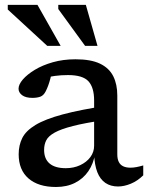

<svg xmlns="http://www.w3.org/2000/svg" viewBox="-20 -736 596 766"><path d="M413 -315.5 397.5 -257Q318.5 -245.5 270.8 -233.2Q223 -221 198 -207Q173 -193 164.5 -176.2Q156 -159.5 156 -138Q156 -102 178 -83.5Q200 -65 242.5 -65Q274 -65 299.8 -77Q325.5 -89 340.5 -109.2Q355.5 -129.5 355.5 -154.5V-335Q355.5 -387 332.8 -411.8Q310 -436.5 251.5 -436.5Q223.5 -436.5 199.5 -433.2Q175.5 -430 154 -424L189 -457Q185 -438 181 -422.8Q177 -407.5 172.5 -395.2Q168 -383 162.5 -372Q154 -355 140.8 -350.2Q127.5 -345.5 109.5 -345.5Q82.5 -345.5 68.2 -356.2Q54 -367 54 -382Q54 -399 71.2 -419Q88.5 -439 119 -457.5Q149.5 -476 191 -487.8Q232.5 -499.5 281 -499.5Q342.5 -499.5 379 -482Q415.5 -464.5 431.8 -432Q448 -399.5 448 -355V-120Q448 -101.5 454 -89.8Q460 -78 471.8 -72.5Q483.5 -67 500.5 -67Q512 -67 525 -69.5Q538 -72 551.5 -76V-36.5Q528.5 -14 501.8 -3Q475 8 451 8Q421.5 8 400.5 -6.2Q379.5 -20.5 368.2 -49.2Q357 -78 355.5 -122L359.5 -123.5Q353 -83 332.5 -53Q312 -23 279.2 -6.5Q246.5 10 203.5 10Q133 10 93.8 -24Q54.5 -58 54.5 -120.5Q54.5 -156.5 68.8 -185.2Q83 -214 121.2 -237.2Q159.5 -260.5 230 -279.5Q300.5 -298.5 413 -315.5ZM222 -553H168.5L11 -698V-716.5H129.5ZM369 -553H319.5L212.5 -700V-716.5H322.5Z"/></svg>

Font: Newsreader 9pt
Style: Regular
Weight: 400
Designer: Hugues Gentile
Foundry: Production Type
Version: Version 1.003